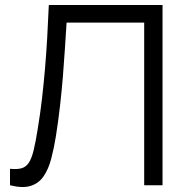

<svg xmlns="http://www.w3.org/2000/svg" viewBox="-20 -740 739 767"><path d="M20 0V-65.7Q47.7 -62.8 65.5 -67.7Q83.3 -72.5 94.8 -89.4Q106.2 -106.3 114.5 -140.1Q122.8 -173.8 131.3 -228.7Q141 -287.5 147.8 -346.1Q154.5 -404.7 159.7 -464.8Q164.8 -525 168.5 -588.4Q172.2 -651.8 175 -720H629.3V0H556V-649.7H246Q242.7 -598 239.2 -544Q235.8 -490 231.2 -433.5Q226.5 -377 219.8 -317.3Q213.2 -257.7 203 -194Q195.2 -145.8 184.3 -104.9Q173.5 -64 154.2 -35.9Q135 -7.8 102.8 2.5Q70.7 12.8 20 0Z"/></svg>

Font: Manrope Variable Light
Style: Regular
Weight: 200
Designer: Mikhail Sharanda
Foundry: Mikhail Sharanda
Version: Version 4.505